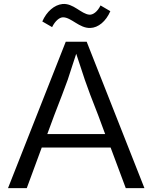

<svg xmlns="http://www.w3.org/2000/svg" viewBox="-20 -975 790 995"><path d="M21.5 0H118.7L196.3 -210.4H553.2L631.8 0H728.5L429.2 -758.8H320.8ZM225.1 -280.3 260.7 -376.5C293.5 -460.4 314.9 -517.6 331.1 -562C347.2 -610.4 360.4 -653.3 375 -696.3C392.1 -647.9 404.3 -605 419.4 -562C434.6 -517.6 456.1 -460.4 489.3 -376.5L524.9 -280.3ZM250 -834.5C266.1 -867.2 288.6 -885.3 306.6 -885.3C349.6 -885.3 391.1 -828.1 447.8 -830.1C489.3 -831.1 529.3 -864.7 551.8 -917L501 -946.8C484.9 -913.6 461.4 -897.5 443.4 -898.9C400.4 -902.3 359.9 -960 303.2 -954.1C261.7 -949.7 221.7 -915.5 199.2 -863.8Z"/></svg>

Font: Duru Sans
Style: Regular
Weight: 400
Designer: Onur Yazıcıgil
Foundry: Onur Yazıcıgil
Version: Version 1.002